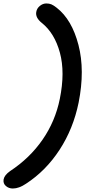

<svg xmlns="http://www.w3.org/2000/svg" viewBox="-81 -831 530 1111"><path d="M-6.8 259.8Q-30.3 259.8 -47.1 245.1Q-64 230.5 -60.1 207Q-55.7 182.6 -22.9 159.2Q91.3 84 165 -22.5Q238.8 -128.9 265.1 -258.8Q296.4 -413.1 265.6 -526.1Q234.9 -639.2 161.1 -698.2Q122.6 -729 128.9 -762.2Q132.3 -782.7 149.7 -796.9Q167 -811 187 -811Q203.6 -811 216.1 -805.9Q228.5 -800.8 247.1 -786.1Q335 -717.8 373 -571Q411.1 -424.3 374 -237.8Q343.3 -86.4 263.9 35.4Q184.6 157.2 69.8 231.9Q28.8 259.8 -6.8 259.8Z"/></svg>

Font: Shantell Sans Normal
Style: Italic
Weight: 500
Italic angle: -11.31°
Designer: Stephen Nixon, Anya Danilova, Shantell Martin
Foundry: Arrow Type
Version: Version 1.006;[559af2be0]